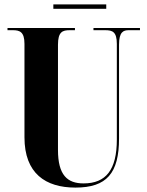

<svg xmlns="http://www.w3.org/2000/svg" viewBox="-20 -841 668 871"><path d="M222 -801H462V-821H222ZM322 10C464 10 520 -55 520 -213V-638C520 -697 540 -704 564 -704H615V-714H404V-704H457C490 -704 510 -697 510 -642V-208C510 -71 461 -9 359 -9C286 -9 243 -46 243 -161V-638C243 -697 264 -704 296 -704H320V-714H14V-704H38C69 -704 91 -697 91 -642V-218C91 -54 187 10 322 10Z"/></svg>

Font: Noto Serif Display ExtraCondensed ExtraBold
Style: Regular
Weight: 800
Width: 2
Designer: Monotype Design Team
Foundry: Monotype Imaging Inc.
Version: Version 2.009